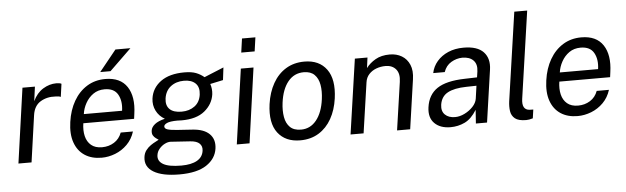

<svg xmlns="http://www.w3.org/2000/svg" viewBox="-54 -946 4305 1320"><g transform="rotate(-5 2099.0 -286.0)"><path d="M40 0 113 -517H199L185.5 -417.5Q211.5 -473 255.5 -500Q299.5 -527 347 -527Q357.5 -527 367.2 -525.5Q377 -524 382.5 -520.5L370 -431Q363.5 -434.5 352.8 -435.8Q342 -437 334.5 -437Q275 -441 230 -413.5Q185 -386 176 -321.5L130.5 0Z M614 10Q545 10 497.2 -21.5Q449.5 -53 428.8 -112Q408 -171 420 -253.5Q431.5 -335 467 -396.5Q502.5 -458 558 -492.5Q613.5 -527 685 -527Q789 -527 834.8 -457.8Q880.5 -388.5 863.5 -271L859 -237H508.5Q501 -188 510.5 -148.2Q520 -108.5 548 -85Q576 -61.5 623 -61.5Q669.5 -61.5 706.2 -84.5Q743 -107.5 759 -151H843.5Q827 -98.5 791 -62.5Q755 -26.5 708.2 -8.2Q661.5 10 614 10ZM517.5 -299.5H781.5Q791 -366 765.5 -411.5Q740 -457 674 -457Q628.5 -457 595.5 -433.8Q562.5 -410.5 542.5 -374.2Q522.5 -338 517.5 -299.5ZM772.5 -723H876L726 -577.5H655Z M1137.5 171Q1019.5 171 958.8 134.5Q898 98 907 31Q910.5 4 925.2 -15.2Q940 -34.5 958.8 -47.2Q977.5 -60 993.2 -67.5Q1009 -75 1014.5 -79Q1007.5 -84 996.2 -91.8Q985 -99.5 977.2 -112.5Q969.5 -125.5 972.5 -146.5Q975.5 -169.5 999.5 -188.8Q1023.5 -208 1069.5 -219Q1030 -241.5 1010.5 -280.5Q991 -319.5 997 -365Q1007 -437 1067.2 -481Q1127.5 -525 1230.5 -525Q1280 -525 1311 -513Q1342 -501 1366.5 -480Q1378.5 -485 1405.2 -496Q1432 -507 1459.5 -518.2Q1487 -529.5 1501.5 -535.5L1491 -449L1401.5 -430Q1413.5 -395.5 1409 -358Q1399.5 -290.5 1343 -244.2Q1286.5 -198 1184.5 -198Q1177.5 -198 1168.2 -198.5Q1159 -199 1154 -199Q1103 -198.5 1082.5 -189Q1062 -179.5 1061 -167Q1060.5 -152 1080.2 -145.2Q1100 -138.5 1147 -135Q1166 -133.5 1193.2 -132Q1220.5 -130.5 1252.5 -128Q1331 -123 1369 -85.5Q1407 -48 1398.5 15Q1389 84.5 1324 127.8Q1259 171 1137.5 171ZM1189 -257.5Q1242.5 -257.5 1279.2 -284.8Q1316 -312 1323 -364Q1329.5 -415 1302 -441.5Q1274.5 -468 1223 -468Q1168.5 -468 1131.2 -439Q1094 -410 1086.5 -356.5Q1080.5 -309 1107 -283.2Q1133.5 -257.5 1189 -257.5ZM1155 111.5Q1224 111.5 1263.8 88.8Q1303.5 66 1309 21.5Q1313 -8 1294 -27Q1275 -46 1231 -49L1095.5 -58Q1077 -59 1055.2 -48.2Q1033.5 -37.5 1016.8 -17.8Q1000 2 997 26.5Q991.5 66.5 1030 89Q1068.5 111.5 1155 111.5Z M1632.5 -626.5 1646 -722.5H1738.5L1725 -626.5ZM1547 0 1620 -517H1707.5L1635 0Z M1984.5 10Q1882.5 10 1830.2 -58.5Q1778 -127 1795.5 -256.5Q1807 -337.5 1841.5 -398.5Q1876 -459.5 1931 -493.2Q1986 -527 2059 -527Q2161 -527 2212.2 -457Q2263.5 -387 2245.5 -256.5Q2234.5 -177.5 2200.8 -117.5Q2167 -57.5 2112.5 -23.8Q2058 10 1984.5 10ZM1996 -63Q2060.5 -63 2102.5 -115.2Q2144.5 -167.5 2156.5 -258.5Q2164 -314 2156.2 -358.2Q2148.5 -402.5 2122.2 -428.5Q2096 -454.5 2048.5 -454.5Q1982 -454.5 1939.8 -402.8Q1897.5 -351 1885.5 -258.5Q1878.5 -204 1886.2 -159.5Q1894 -115 1920.5 -89Q1947 -63 1996 -63Z M2332 0 2407 -517H2494L2484.5 -445Q2509 -478 2549.2 -501.2Q2589.5 -524.5 2648 -524.5Q2695 -524.5 2730.8 -503.2Q2766.5 -482 2784 -441Q2801.5 -400 2792.5 -340L2743.5 0H2653L2701 -331Q2709.5 -387.5 2684 -417.8Q2658.5 -448 2612 -448Q2579 -448 2549 -437Q2519 -426 2498 -403.5Q2477 -381 2472.5 -347.5L2422 0Z M3022 10Q2950.5 10 2911.2 -29.5Q2872 -69 2882 -140Q2894 -226 2957 -268Q3020 -310 3146.5 -313L3232.5 -315.5L3238.5 -356Q3245.5 -405.5 3219.2 -432.2Q3193 -459 3143 -459Q3102.5 -458.5 3066 -436.8Q3029.5 -415 3014.5 -371H2935Q2944 -416 2974.2 -451.2Q3004.5 -486.5 3051.2 -506.8Q3098 -527 3157.5 -527Q3253 -527 3295 -482Q3337 -437 3326 -361L3274 0H3197L3203.5 -94Q3166 -33.5 3120 -11.8Q3074 10 3022 10ZM3058.5 -56.5Q3091 -56.5 3124.5 -73Q3158 -89.5 3182.2 -115.2Q3206.5 -141 3211 -170L3223.5 -258.5L3153 -257Q3070 -255.5 3024.5 -230.8Q2979 -206 2970.5 -149Q2964.5 -105 2989.5 -80.8Q3014.5 -56.5 3058.5 -56.5Z M3544 6.5Q3490.5 6.5 3466.5 -13.2Q3442.5 -33 3438 -64.8Q3433.5 -96.5 3438.5 -133L3527 -743H3616L3529 -142Q3518 -66 3572.5 -62L3598.5 -61.5L3590 -1.5Q3563.5 6.5 3544 6.5Z M3899 10Q3830 10 3782.2 -21.5Q3734.5 -53 3713.8 -112Q3693 -171 3705 -253.5Q3716.5 -335 3752 -396.5Q3787.5 -458 3843 -492.5Q3898.5 -527 3970 -527Q4074 -527 4119.8 -457.8Q4165.5 -388.5 4148.5 -271L4144 -237H3793.5Q3786 -188 3795.5 -148.2Q3805 -108.5 3833 -85Q3861 -61.5 3908 -61.5Q3954.5 -61.5 3991.2 -84.5Q4028 -107.5 4044 -151H4128.5Q4112 -98.5 4076 -62.5Q4040 -26.5 3993.2 -8.2Q3946.5 10 3899 10ZM3802.5 -299.5H4066.5Q4076 -366 4050.5 -411.5Q4025 -457 3959 -457Q3913.5 -457 3880.5 -433.8Q3847.5 -410.5 3827.5 -374.2Q3807.5 -338 3802.5 -299.5Z"/></g></svg>

Font: Public Sans
Style: Italic
Weight: 400
Italic angle: -8°
Designer: The Public Sans project authors (U.S. Web Design System). Libre Franklin designed by Pablo Impallari and Rodrigo Fuenzal
Version: Version 1.008; ttfautohint (v1.8.1) -l 8 -r 50 -G 200 -x 14 